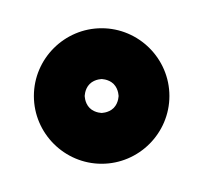

<svg xmlns="http://www.w3.org/2000/svg" viewBox="-20 -333 144 136"><path d="M43.5 -273.5C47.3 -277.3 53.1 -277 52 -277C50.9 -277 56.7 -277.3 60.5 -273.5C64.3 -269.7 64 -263.9 64 -265C64 -266.1 64.3 -260.3 60.5 -256.5C56.7 -252.7 50.9 -253 52 -253C53.1 -253 47.3 -252.7 43.5 -256.5C39.7 -260.3 40 -266.1 40 -265C40 -263.9 39.7 -269.7 43.5 -273.5ZM4 -265C4 -238.6 25.6 -217 52 -217C78.4 -217 100 -238.6 100 -265C100 -291.4 78.4 -313 52 -313C25.6 -313 4 -291.4 4 -265Z"/></svg>

Font: FRB American Cursive
Style: Bold Italic
Weight: 700
Italic angle: -25°
Version: Version 2.0;Modular Font Editor K font №1